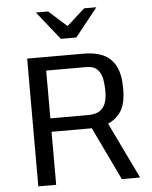

<svg xmlns="http://www.w3.org/2000/svg" viewBox="-62 -1006 839 1057"><g transform="rotate(-5 357.5 -477.5)"><path d="M106.4 0V-706.1H421.4Q481 -706.1 525.1 -686.8Q569.3 -667.5 594 -621.8Q618.7 -576.2 618.7 -497.1Q618.7 -411.6 591.1 -370.4Q563.5 -329.1 519 -310.5L668.9 0H567.9L427.7 -293H205.1V0ZM205.1 -367.2H413.1Q456.1 -367.2 479 -383.3Q502 -399.4 511 -427Q520 -454.6 520 -488.3Q520 -522.5 514.4 -555.2Q508.8 -587.9 488.8 -609.6Q468.8 -631.3 424.3 -631.3H205.1ZM300.8 -798.3 176.3 -954.6H243.7L343.8 -865.2L443.4 -954.6H510.7L386.2 -798.3Z"/></g></svg>

Font: Monda
Style: Regular
Weight: 400
Designer: Vernon Adams
Foundry: Vernon Adams
Version: Version 2.100; ttfautohint (v1.8.3)